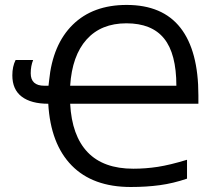

<svg xmlns="http://www.w3.org/2000/svg" viewBox="-20 -745 878 775"><path d="M29.8 -440.9Q29.8 -476.6 43 -502.9H113.8Q104 -478.5 104 -449.2Q104 -398.9 159.2 -398.9H175.8L178.2 -419.9Q192.4 -565.4 273.7 -645.3Q355 -725.1 491.2 -725.1Q636.2 -725.1 708.5 -632.6Q780.8 -540 780.8 -359.9V-326.2H263.2Q270 -197.3 333.7 -130.6Q397.5 -64 518.1 -64Q567.4 -64 616.7 -71.5Q666 -79.1 734.9 -100.1V-23.9Q679.2 -4.9 625.2 2.4Q571.3 9.8 507.8 9.8Q354.5 9.8 269.3 -77.1Q184.1 -164.1 174.8 -326.2Q105.5 -326.2 67.6 -355Q29.8 -383.8 29.8 -440.9ZM490.2 -650.9Q388.2 -650.9 329.6 -585.7Q271 -520.5 263.2 -398.9H691.9Q691.9 -528.3 642.3 -589.6Q592.8 -650.9 490.2 -650.9Z"/></svg>

Font: HunimalSansv1.5
Style: Regular
Weight: 400
Foundry: Ascender Corporation
Version: Version 1.10